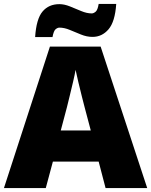

<svg xmlns="http://www.w3.org/2000/svg" viewBox="-20 -953 766 973"><path d="M515 0 480 -134H248L212 0H0L233 -717H490L726 0ZM409 -409Q404 -428 395 -463.5Q386 -499 377 -537Q368 -575 363 -599Q359 -575 350.5 -539Q342 -503 333.5 -468Q325 -433 319 -409L288 -292H440ZM158 -765Q164 -857 195.5 -894.5Q227 -932 281 -932Q306 -932 334.5 -920.5Q363 -909 391.5 -897Q420 -885 445 -885Q454 -885 464.5 -893.5Q475 -902 480 -933H569Q563 -843 530 -804.5Q497 -766 449 -766Q420 -766 390.5 -778Q361 -790 333.5 -801.5Q306 -813 281 -813Q272 -813 262 -805Q252 -797 246 -765Z"/></svg>

Font: Noto Sans Syriac Western Black
Style: Regular
Weight: 900
Designer: Patrick Giasson and the Monotype Design Team
Foundry: Monotype Imaging Inc.
Version: Version 3.000; ttfautohint (v1.8.4.7-5d5b)